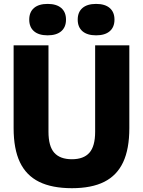

<svg xmlns="http://www.w3.org/2000/svg" viewBox="-20 -978 750 1008"><path d="M51.5 -305.5V-740H234.5V-286.5Q234.5 -210 265 -176Q295.5 -142 357.5 -142Q419 -142 449.2 -176Q479.5 -210 479.5 -286.5V-740H659V-305.5Q659 -196 626.5 -126.5Q594 -57 527.5 -23.5Q461 10 357.5 10Q253 10 185.2 -23.5Q117.5 -57 84.5 -126.5Q51.5 -196 51.5 -305.5ZM133.5 -875Q133.5 -914.5 158.5 -936Q183.5 -957.5 230 -957.5Q276.5 -957.5 301.5 -936Q326.5 -914.5 326.5 -875Q326.5 -835.5 301.5 -814Q276.5 -792.5 230 -792.5Q183.5 -792.5 158.5 -814Q133.5 -835.5 133.5 -875ZM388 -875Q388 -914.5 413 -936Q438 -957.5 484.5 -957.5Q531 -957.5 556 -936Q581 -914.5 581 -875Q581 -835.5 556 -814Q531 -792.5 484.5 -792.5Q438 -792.5 413 -814Q388 -835.5 388 -875Z"/></svg>

Font: Encode Sans Semi Condensed ExBd
Style: Regular
Weight: 800
Width: 4
Designer: Multiple Designers
Foundry: Impallari Type
Version: Version 2.000